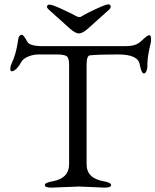

<svg xmlns="http://www.w3.org/2000/svg" viewBox="-20 -853 711 878"><path d="M195 -822Q195 -832 207 -832Q213 -832 229 -826Q245 -820 264 -811Q283 -802 300 -794Q317 -786 325 -781Q336 -775 342 -775Q348 -775 351 -777Q367 -787 393.5 -800Q420 -813 443.5 -823Q467 -833 475 -833Q486 -833 486 -822Q486 -815 480 -810L382 -722Q357 -700 341 -700Q325 -700 300 -722L202 -810Q195 -816 195 -822ZM670 -660Q662 -627 658 -602.5Q654 -578 654 -561V-549Q654 -539 649.5 -528Q645 -517 638 -517Q627 -517 619 -558Q612 -604 520 -604Q474 -604 442 -603Q410 -602 392 -600Q376 -599 376 -557V-102Q376 -37 455 -24Q488 -18 488 -7Q488 5 459 5L342 0L214 5Q185 5 185 -7Q185 -18 221 -24Q296 -38 296 -102V-557Q296 -589 284 -596.5Q272 -604 239 -604H157Q131 -604 108 -594Q85 -584 77 -569Q69 -553 56.5 -540Q44 -527 34 -527Q27 -527 27 -539Q27 -548 32 -560Q54 -605 63 -671Q66 -694 80 -694Q88 -694 105 -662Q116 -642 175 -642H556Q594 -642 614 -656Q622 -661 632 -671Q643 -681 650 -686.5Q657 -692 664 -692Q671 -692 671 -669Z"/></svg>

Font: Benne
Style: Regular
Weight: 400
Designer: John-Daniel Harrington
Version: Version 1.001